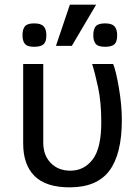

<svg xmlns="http://www.w3.org/2000/svg" viewBox="-20 -786 598 821"><path d="M79.1 -512.2H165V-175.8Q165 -122.1 197 -89.1Q229 -56.2 280.8 -56.2Q339.8 -56.2 376.5 -104.5Q413.1 -152.8 413.1 -263.2Q413.1 -348.1 399.7 -411.1Q386.2 -474.1 374 -512.2H463.9Q475.6 -484.9 488.3 -410.9Q501 -336.9 501 -272.9Q501 -127.4 447.8 -56.2Q394.5 15.1 277.8 15.1Q176.8 15.1 127.9 -33.2Q79.1 -81.5 79.1 -172.9ZM481 -634.8Q481 -606.9 469 -596.4Q457 -585.9 429.2 -585.9Q398.9 -585.9 388.9 -598.9Q378.9 -611.8 378.9 -634.8Q378.9 -661.1 389.4 -673.6Q399.9 -686 429.2 -686Q458 -686 469.5 -673.6Q481 -661.1 481 -634.8ZM178.2 -634.8Q178.2 -606.9 166 -596.4Q153.8 -585.9 126 -585.9Q96.2 -585.9 86.2 -598.9Q76.2 -611.8 76.2 -634.8Q76.2 -661.1 86.7 -673.6Q97.2 -686 126 -686Q154.8 -686 166.5 -673.6Q178.2 -661.1 178.2 -634.8ZM391.1 -766.1 287.1 -589.8H219.2L278.8 -766.1Z"/></svg>

Font: Lorenzo Sans
Style: Regular
Weight: 400
Foundry: Intel Corporation
Version: Version 1.00; ttfautohint (v1.5)